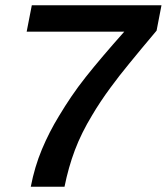

<svg xmlns="http://www.w3.org/2000/svg" viewBox="-20 -708 632 728"><path d="M224.6 0H96.7Q111.3 -75.7 138.9 -141.6Q166.5 -207.5 203.6 -268.1Q226.1 -305.7 250.7 -342Q275.4 -378.4 305.4 -416.3Q335.4 -454.1 371.3 -496.3Q407.2 -538.6 451.2 -587.9H81.1L100.6 -688H592.3L573.7 -591.8Q542 -554.2 516.4 -523.4Q490.7 -492.7 470.7 -467.8Q450.7 -443.8 432.9 -420.7Q415 -397.5 398.4 -375Q378.9 -348.6 361.6 -322.5Q344.2 -296.4 329.6 -271.5Q288.6 -204.1 263.9 -138.7Q239.3 -73.2 224.6 0Z"/></svg>

Font: Arimo SemiBold
Style: Italic
Weight: 600
Italic angle: -12°
Version: Version 1.33